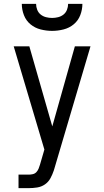

<svg xmlns="http://www.w3.org/2000/svg" viewBox="-20 -760 540 995"><path d="M76 215V145H129Q139 145 150 142.5Q161 140 168.5 132Q176 124 180 114Q184 104 187 94L210 15L51 -520H132L251 -105L368 -520H449L262 113Q261 116 260.5 118Q260 120 259 123Q252 144 241.5 163.5Q231 183 213 195.5Q195 208 173 211.5Q151 215 129 215ZM250 -600Q220 -600 190.5 -607.5Q161 -615 138 -634Q115 -653 104 -681.5Q93 -710 93 -740H167Q167 -724 173 -709Q179 -694 191 -684.5Q203 -675 218.5 -671Q234 -667 250 -667Q266 -667 281.5 -671Q297 -675 309 -684.5Q321 -694 327 -709Q333 -724 333 -740H407Q407 -710 396 -681.5Q385 -653 362 -634Q339 -615 309.5 -607.5Q280 -600 250 -600Z"/></svg>

Font: Iosevka SS04
Style: Regular
Weight: 400
Monospace: yes
Designer: Belleve Invis
Foundry: Belleve Invis
Version: Version 19.0.0; ttfautohint (v1.8.4)